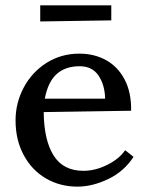

<svg xmlns="http://www.w3.org/2000/svg" viewBox="-20 -675 552 716"><path d="M38 0ZM269 21Q204 21 151.5 -9.5Q99 -40 68.5 -96.5Q38 -153 38 -226Q38 -291 68.5 -348.5Q99 -406 153.5 -440.5Q208 -475 276 -475Q331 -475 375 -451Q419 -427 444.5 -379Q470 -331 469 -262H468L142 -257H143Q144 -152 180 -95Q216 -38 291 -38Q335 -38 379.5 -60Q424 -82 446 -114H448L478 -90Q442 -35 383 -7Q324 21 269 21ZM147 -307H372Q371 -358 347.5 -393Q324 -428 277 -428Q224 -428 191.5 -399Q159 -370 147 -307ZM130 -595V-655H395V-599Z"/></svg>

Font: Sumana
Style: Regular
Weight: 400
Designer: Cyreal, Alexei Vanyashin (Devanagari), Olga Karpushina (Latin)
Foundry: Cyreal
Version: Version 1.015;PS 001.015;hotconv 1.0.70;makeotf.lib2.5.58329